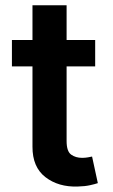

<svg xmlns="http://www.w3.org/2000/svg" viewBox="-20 -696 424 723"><path d="M338.4 -545.5V-446H230.8V-164.8Q230.8 -126.1 247.9 -113.8Q264.9 -101.6 289.1 -101.6Q301.1 -101.6 311.3 -103.5Q321.4 -105.5 326.7 -106.5L348.4 -6.4Q338.1 -2.8 319.1 1.4Q300.1 5.7 272.7 6.4Q200.3 8.9 151.1 -28.9Q101.9 -66.8 102.3 -143.8V-446H24.9V-545.5H102.3V-676.1H230.8V-545.5Z"/></svg>

Font: Inter UI Semi Bold
Style: Regular
Weight: 600
Designer: Rasmus Andersson
Foundry: rsms
Version: 3.2;8d6f07862